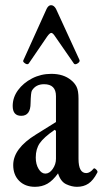

<svg xmlns="http://www.w3.org/2000/svg" viewBox="-20 -710 396 741"><path d="M115 11Q77 11 54 -12Q31 -35 31 -73Q31 -137 119 -191L196 -239V-339Q196 -385 150 -385Q118 -385 103 -360Q99 -353 98 -312Q98 -263 62 -263Q29 -263 29 -301Q29 -334 49.5 -362Q70 -390 104 -407.5Q138 -425 178 -425Q225 -425 254 -401Q268 -390 275.5 -375Q283 -360 283 -329V-97Q283 -42 313 -42Q327 -42 341 -59Q344 -63 351.5 -55.5Q359 -48 355 -43Q340 -14 321.5 -1.5Q303 11 277 11Q257 11 235.5 1Q214 -9 204 -41Q184 -13 163 -1Q142 11 115 11ZM155 -40Q171 -40 183.5 -58Q196 -76 196 -97V-205L191 -209Q149 -180 133.5 -157.5Q118 -135 118 -102Q118 -76 129 -58Q140 -40 155 -40ZM91 -465Q86 -459 76.5 -465.5Q67 -472 70 -477L160 -676Q167 -690 177 -690Q188 -690 196 -676L287 -478Q289 -471 279 -465Q269 -459 265 -465L193 -569Q184 -583 178 -583Q172 -583 162 -569Z"/></svg>

Font: Junicode Two Beta Condensed Medium
Style: Regular
Weight: 500
Width: 3
Designer: Peter S. Baker
Foundry: Briery Creek Software
Version: Version 1.053; ttfautohint (v1.8.4)